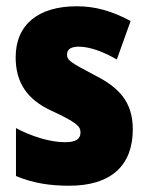

<svg xmlns="http://www.w3.org/2000/svg" viewBox="-20 -583 472 613"><path d="M404 -170C404 -259 358 -305 282 -343C205 -384 194 -390 194 -409C194 -426 207 -434 232 -434C268 -434 314 -416 353 -393L397 -516C339 -547 286 -563 225 -563C103 -563 30 -505 30 -400C30 -318 68 -265 143 -230C225 -192 237 -180 237 -160C237 -138 221 -129 187 -129C139 -129 80 -148 31 -174V-21C86 2 140 10 201 10C335 10 404 -55 404 -170Z"/></svg>

Font: Noto Sans Sinhala UI Condensed Black
Style: Regular
Weight: 900
Width: 3
Designer: Jelle Bosma - Monotype Design Team
Foundry: Monotype Imaging Inc.
Version: Version 2.006